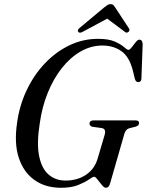

<svg xmlns="http://www.w3.org/2000/svg" viewBox="-20 -901 712 932"><path d="M456 -712.5Q507.5 -712.5 537.2 -699.2Q567 -686 582 -672.5Q597 -659 603 -659Q610 -659 619.5 -671.5Q629 -684 638.8 -696.2Q648.5 -708.5 656 -708.5Q672 -708.5 672.5 -686L666.5 -521.5Q666.5 -503.5 652.5 -502.5Q640 -501.5 635 -517L624 -561.5Q607 -626.5 568.5 -653.2Q530 -680 477 -680Q421.5 -680 371.2 -651Q321 -622 280.2 -570.5Q239.5 -519 211.8 -450.5Q184 -382 173 -302.5Q157.5 -205.5 169.8 -144.2Q182 -83 215.8 -53.8Q249.5 -24.5 298 -24.5Q356 -24.5 397.8 -52.8Q439.5 -81 454 -131.5L488 -246.5Q496.5 -276 473 -279.5L429 -285.5Q414.5 -289 414.5 -301.5Q415 -316.5 434 -316.5H639.5Q655.5 -316.5 655 -302.5Q654.5 -291 638 -286L607.5 -278.5Q590.5 -273.5 584 -252.5L515 -12.5Q511.5 0.5 506.2 5.5Q501 10.5 493.5 10.5Q485.5 10.5 474.5 -3Q463.5 -16.5 453.2 -29.8Q443 -43 437 -43Q430.5 -43 411.8 -29.8Q393 -16.5 359.8 -3Q326.5 10.5 276 10.5Q200.5 10.5 147.5 -27Q94.5 -64.5 71.2 -135Q48 -205.5 63 -305.5Q74.5 -389.5 109.5 -463.2Q144.5 -537 197.5 -593Q250.5 -649 316.5 -680.8Q382.5 -712.5 456 -712.5ZM602 -745Q594 -739 584 -748L500.5 -810.5L384 -748Q367.5 -738 360.5 -745.5Q353 -753.5 366 -765L484 -863.5Q494 -871.5 501 -876.2Q508 -881 516 -881Q525 -881 530 -876.5Q535 -872 540 -863.5L606 -763Q612.5 -752 602 -745Z"/></svg>

Font: Fraunces 144pt Soft
Style: Italic
Weight: 400
Italic angle: -16°
Version: Version 1.000;[b76b70a41]